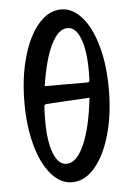

<svg xmlns="http://www.w3.org/2000/svg" viewBox="-53 -775 568 824"><g transform="rotate(-5 231.0 -363.5)"><path d="M416 -378Q416 -269 391 -181Q366 -93 322.5 -42.5Q279 8 225 8Q175 8 135 -38Q95 -84 72.5 -165Q50 -246 50 -349Q50 -458 75 -546Q100 -634 143.5 -684.5Q187 -735 242 -735Q291 -735 331 -689Q371 -643 393.5 -561.5Q416 -480 416 -378ZM143 -413H331L336 -418Q337 -434 337 -463Q337 -551 317 -602Q297 -653 262 -653Q222 -653 191 -590Q160 -527 143 -413ZM330 -347 141 -336 134 -330Q132 -307 132 -265Q132 -175 152 -124Q172 -73 208 -73Q251 -73 283.5 -146Q316 -219 330 -347Z"/></g></svg>

Font: Alegreya Medium
Style: Regular
Weight: 500
Designer: Juan Pablo del Peral
Foundry: Huerta Tipografica
Version: Version 2.007; ttfautohint (v1.6)